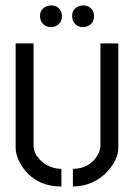

<svg xmlns="http://www.w3.org/2000/svg" viewBox="-20 -676 489 701"><path d="M126 -617.2Q126 -643.6 151.4 -653.3Q159.2 -656.2 166 -656.2Q194.3 -656.2 204.1 -630.9Q206.1 -624 206.1 -617.2Q206.1 -588.9 179.7 -579.1Q172.9 -577.1 166 -577.1Q139.6 -577.1 128.9 -601.6Q126 -609.4 126 -617.2ZM243.2 -617.2Q243.2 -643.6 268.6 -653.3Q276.4 -656.2 283.2 -656.2Q311.5 -656.2 321.3 -630.9Q323.2 -624 323.2 -617.2Q323.2 -588.9 296.9 -579.1Q290 -577.1 283.2 -577.1Q256.8 -577.1 246.1 -601.6Q243.2 -609.4 243.2 -617.2ZM37.1 -137.7V-517.6H102.5V-145.5Q102.5 -108.4 140.6 -80.1Q169.9 -59.6 204.1 -59.6V4.9Q110.4 4.9 61.5 -67.4Q37.1 -104.5 37.1 -137.7ZM246.1 4.9V-59.6Q303.7 -59.6 334 -105.5Q346.7 -126 346.7 -145.5V-517.6H412.1V-137.7Q412.1 -93.8 372.1 -49.8Q321.3 3.9 246.1 4.9Z"/></svg>

Font: Post No Bills Colombo
Style: Medium
Weight: 600
Designer: Kosala Senevirathne, Siva Puranthara, Lasantha Premarathna, Tharique Azeez
Foundry: Mooniak
Version: Version 1.220 ; ttfautohint (v1.5)